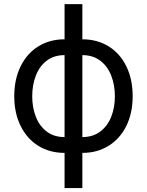

<svg xmlns="http://www.w3.org/2000/svg" viewBox="-20 -748 730 954"><path d="M300.8 -727.5H389.2V186.5H300.8ZM50.8 -269.5Q50.8 -354 82.3 -418.2Q113.8 -482.4 170.4 -517.6Q227.1 -552.7 300.8 -552.7H327.1V11.7H300.8Q227.1 11.7 170.4 -23.4Q113.8 -58.6 82.3 -122.6Q50.8 -186.5 50.8 -269.5ZM315.4 -66.9V-474.1H300.8Q248 -474.1 211.9 -446.3Q175.8 -418.5 158 -372.1Q140.1 -325.7 140.1 -269.5Q140.1 -214.4 158 -168.2Q175.8 -122.1 211.9 -94.5Q248 -66.9 300.8 -66.9ZM363.8 11.7V-552.7H389.2Q462.9 -552.7 519.8 -517.6Q576.7 -482.4 607.9 -418.2Q639.2 -354 639.2 -269.5Q639.2 -186 607.7 -122.3Q576.2 -58.6 519.5 -23.4Q462.9 11.7 389.2 11.7ZM550.8 -269.5Q550.8 -325.7 532.7 -372.1Q514.6 -418.5 478.3 -446.3Q441.9 -474.1 389.2 -474.1H375.5V-66.9H389.2Q441.9 -66.9 478.3 -94.5Q514.6 -122.1 532.7 -168Q550.8 -213.9 550.8 -269.5Z"/></svg>

Font: Inter RS Variable
Style: Regular
Weight: 400
Designer: Rasmus Andersson (customised by Maria Ramos and Noel Pretorius)
Foundry: rsms
Version: Version 3.001;Glyphs 3.2.3 (3260)